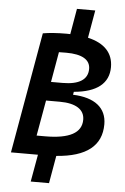

<svg xmlns="http://www.w3.org/2000/svg" viewBox="-64 -895 715 1097"><g transform="rotate(5 293.0 -347.0)"><path d="M27.8 0H182.6L154.8 156.2H259.8L287.6 -2.4C460 -15.1 545.4 -83 545.4 -206.1C545.4 -300.3 477.5 -354.5 352.5 -358.9L355.5 -376C486.8 -387.2 554.7 -441.4 554.7 -534.7C554.7 -615.7 505.4 -668.5 409.2 -690.9L437 -849.6H332L306.6 -702.6C299.8 -703.1 293 -703.1 286.1 -703.1C232.4 -703.1 185.1 -699.7 149.9 -693.4ZM201.7 -312.5H280.8C372.6 -312.5 422.9 -280.3 422.9 -221.7C422.9 -146 353.5 -108.4 213.9 -108.4H165.5ZM251 -594.2C264.6 -594.7 278.8 -594.7 293.5 -594.7C383.8 -594.7 431.2 -566.9 431.2 -513.7C431.2 -452.6 381.3 -420.9 286.6 -420.9H220.7Z"/></g></svg>

Font: Cascadia Mono PL SemiBold
Style: Italic
Weight: 600
Italic angle: -10°
Monospace: yes
Designer: Aaron Bell
Foundry: Saja Typeworks
Version: Version 2404.023